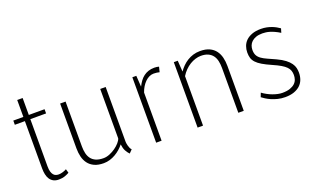

<svg xmlns="http://www.w3.org/2000/svg" viewBox="-72 -1034 2348 1426"><g transform="rotate(-20 1102.0 -320.5)"><path d="M151.9 -650.9V-517.1H276.4V-483.9H151.9V-109.9Q151.9 -84 157 -67.6Q162.1 -51.3 170.2 -42Q178.2 -32.7 188.7 -29.3Q199.2 -25.9 210.4 -25.9Q226.1 -25.9 243.9 -31.5Q261.7 -37.1 272.9 -43.9L281.7 -13.2Q270.5 -5.9 248.8 2.2Q227.1 10.3 199.2 10.3Q173.8 10.3 156.5 1Q139.2 -8.3 128.7 -24.4Q118.2 -40.5 113.5 -62.5Q108.9 -84.5 108.9 -109.9V-483.9H29.3V-517.1H108.9V-650.9Z M718.3 -78.1Q704.6 -60.5 686.3 -44.4Q668 -28.3 646.7 -16.1Q625.5 -3.9 602.1 3.2Q578.6 10.3 553.7 10.3Q509.3 10.3 479.7 -3.7Q450.2 -17.6 432.4 -41.3Q414.6 -64.9 407 -96.2Q399.4 -127.4 399.4 -162.6V-517.1H442.4V-162.6Q442.4 -132.8 448.2 -107.7Q454.1 -82.5 468 -64.2Q481.9 -45.9 505.6 -35.6Q529.3 -25.4 564.9 -25.4Q588.4 -25.4 613.3 -35.6Q638.2 -45.9 659.7 -61Q681.2 -76.2 696.5 -93.8Q711.9 -111.3 716.3 -126.5V-517.1H759.3V-83.5Q759.3 -79.6 760.5 -71Q761.7 -62.5 764.4 -52.2Q767.1 -42 771.5 -32.2Q775.9 -22.5 782.7 -16.1L758.3 8.8Q743.2 -6.3 732.7 -26.4Q722.2 -46.4 718.3 -78.1Z M1173.3 -482.9Q1163.6 -485.4 1152.8 -487.1Q1142.1 -488.8 1127.9 -488.8Q1109.4 -488.8 1092.3 -480.7Q1075.2 -472.7 1060.3 -458Q1045.4 -443.4 1033.2 -423.6Q1021 -403.8 1013.2 -380.4V0H970.2V-517.1H1001.5L1007.3 -429.7Q1018.6 -452.1 1032 -470.5Q1045.4 -488.8 1062.3 -501.5Q1079.1 -514.2 1100.1 -521.2Q1121.1 -528.3 1147.5 -528.3Q1155.8 -528.3 1167 -526.9Q1178.2 -525.4 1183.6 -523.4Z M1329.1 -517.1 1335 -429.7Q1349.1 -449.7 1366.9 -467.8Q1384.8 -485.8 1406.5 -499.3Q1428.2 -512.7 1453.6 -520.5Q1479 -528.3 1508.3 -528.3Q1552.7 -528.3 1582.3 -514.4Q1611.8 -500.5 1629.6 -476.6Q1647.5 -452.6 1655 -421.4Q1662.6 -390.1 1662.6 -355V0H1619.6V-355Q1619.6 -384.8 1614 -409.9Q1608.4 -435.1 1594.7 -453.4Q1581.1 -471.7 1558.3 -482.2Q1535.6 -492.7 1502 -492.7Q1480.5 -492.7 1458.3 -485.8Q1436 -479 1414.8 -466.1Q1393.6 -453.1 1374.5 -434.1Q1355.5 -415 1340.8 -391.1V0H1297.9V-517.1Z M2103.5 -122.6Q2103.5 -141.6 2098.1 -157.5Q2092.8 -173.3 2078.9 -187.7Q2064.9 -202.1 2040.5 -216.6Q2016.1 -231 1978 -247.6Q1933.6 -267.1 1905.8 -283.7Q1877.9 -300.3 1862.1 -317.6Q1846.2 -335 1840.6 -354Q1835 -373 1835 -397.5Q1835 -422.9 1843.5 -446.5Q1852.1 -470.2 1870.6 -488.3Q1889.2 -506.3 1918.5 -517.3Q1947.8 -528.3 1989.3 -528.3Q2013.7 -528.3 2034.7 -523.9Q2055.7 -519.5 2073.5 -512.7Q2091.3 -505.9 2106 -497.6Q2120.6 -489.3 2132.3 -481L2122.6 -448.7Q2100.6 -462.4 2081.8 -470.9Q2063 -479.5 2046.9 -484.4Q2030.8 -489.3 2016.4 -491.2Q2002 -493.2 1988.3 -493.2Q1958.5 -493.2 1937.5 -485.6Q1916.5 -478 1903.1 -465.3Q1889.6 -452.6 1883.5 -436.3Q1877.4 -419.9 1877.4 -402.3Q1877.4 -376 1886.5 -359.1Q1895.5 -342.3 1913.6 -329.3Q1931.6 -316.4 1958.7 -304.4Q1985.8 -292.5 2022 -275.9Q2062 -257.3 2086.2 -238.5Q2110.4 -219.7 2123.5 -200.9Q2136.7 -182.1 2140.9 -163.3Q2145 -144.5 2145 -126.5Q2145 -96.7 2135.5 -71.5Q2126 -46.4 2106.4 -28.3Q2086.9 -10.3 2057.6 0Q2028.3 10.3 1988.3 10.3Q1956.5 10.3 1929.7 3.4Q1902.8 -3.4 1880.9 -12.9Q1858.9 -22.5 1842.3 -33.2Q1825.7 -43.9 1815.4 -51.8L1827.6 -83.5Q1844.7 -70.8 1864.3 -60.3Q1883.8 -49.8 1903.6 -42.5Q1923.3 -35.2 1942.6 -31Q1961.9 -26.9 1978 -26.9Q2015.1 -26.9 2039.3 -35.4Q2063.5 -43.9 2077.9 -57.4Q2092.3 -70.8 2097.9 -87.9Q2103.5 -105 2103.5 -122.6Z"/></g></svg>

Font: Ufes Sans Thin
Style: Regular
Weight: 100
Designer: Ricardo Esteves & Thais Bronze
Foundry: ProDesignUfes - Ricardo Esteves, Thais Bronze (This is a derivative work, based on Roboto family, by Christian Robertson
Version: Version 2.0